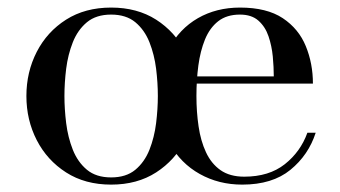

<svg xmlns="http://www.w3.org/2000/svg" viewBox="-20 -490 921 520"><path d="M281 10Q210.5 10 159 -23Q107.5 -56 79.5 -110.5Q51.5 -165 51.5 -230Q51.5 -295 79.5 -349.5Q107.5 -404 159 -436.8Q210.5 -469.5 281 -469.5Q351.5 -469.5 402.8 -436.8Q454 -404 481.8 -349.5Q509.5 -295 509.5 -230Q509.5 -165 481.8 -110.5Q454 -56 402.8 -23Q351.5 10 281 10ZM281 -9.5Q321.5 -9.5 346.5 -30.2Q371.5 -51 384.8 -84.5Q398 -118 402.8 -156.5Q407.5 -195 407.5 -230Q407.5 -265.5 402.8 -303.8Q398 -342 384.8 -375.5Q371.5 -409 346.5 -429.8Q321.5 -450.5 281 -450.5Q240.5 -450.5 215.5 -429.8Q190.5 -409 177.2 -375.5Q164 -342 159.2 -303.8Q154.5 -265.5 154.5 -230Q154.5 -195 159.2 -156.5Q164 -118 177.2 -84.5Q190.5 -51 215.5 -30.2Q240.5 -9.5 281 -9.5ZM636 10Q572.5 10 521 -18.8Q469.5 -47.5 439.2 -101.2Q409 -155 409 -230Q409 -305 437.5 -358.5Q466 -412 516 -440.8Q566 -469.5 630 -469.5Q702.5 -469.5 745.8 -440.8Q789 -412 808.2 -365Q827.5 -318 827.5 -263.5H476.5V-283H721.5Q721.5 -308 718.8 -337Q716 -366 707.2 -391.8Q698.5 -417.5 680 -434Q661.5 -450.5 630 -450.5Q594 -450.5 571 -432.5Q548 -414.5 535.2 -383.2Q522.5 -352 517.2 -312.5Q512 -273 512 -230Q512 -187 517.8 -147.8Q523.5 -108.5 537.8 -77.8Q552 -47 577.2 -29.2Q602.5 -11.5 641.5 -11.5Q708.5 -11.5 751.2 -45.2Q794 -79 812.5 -130.5H835Q815.5 -70 766.5 -30Q717.5 10 636 10Z"/></svg>

Font: Bodoni Moda SC
Style: Regular
Weight: 400
Designer: Owen Earl
Foundry: indestructible type
Version: Version 2.005